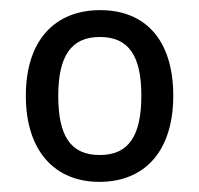

<svg xmlns="http://www.w3.org/2000/svg" viewBox="-20 -742 393 379"><path d="M322 -553C322 -664 266 -722 178 -722C87 -722 31 -661 31 -553C31 -443 89 -383 176 -383C267 -383 322 -445 322 -553ZM95 -553C95 -632 121 -669 177 -669C234 -669 259 -632 259 -553C259 -474 234 -436 177 -436C119 -436 95 -474 95 -553Z"/></svg>

Font: Noto Sans Georgian SemiCondensed
Style: Regular
Weight: 400
Width: 4
Designer: Monotype Design Team, Akaki Razmadze
Foundry: Google LLC
Version: Version 2.005